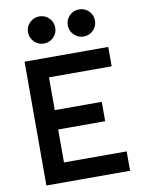

<svg xmlns="http://www.w3.org/2000/svg" viewBox="-99 -992 784 1059"><g transform="rotate(-10 293.0 -462.5)"><path d="M73.2 0V-693.4H542V-585H190.9V-401.4H454.1V-293H190.9V-108.4H542V0ZM196.3 -773.4Q165 -773.4 142.6 -795.7Q120.1 -817.9 120.1 -849.6Q120.1 -881.3 142.6 -903.3Q165 -925.3 196.3 -925.3Q228 -925.3 250.2 -903.3Q272.5 -881.3 272.5 -849.6Q272.5 -817.9 250.2 -795.7Q228 -773.4 196.3 -773.4ZM418.9 -773.4Q387.7 -773.4 365.2 -795.7Q342.8 -817.9 342.8 -849.6Q342.8 -881.3 365.2 -903.3Q387.7 -925.3 418.9 -925.3Q450.7 -925.3 472.9 -903.3Q495.1 -881.3 495.1 -849.6Q495.1 -817.9 472.9 -795.7Q450.7 -773.4 418.9 -773.4Z"/></g></svg>

Font: CaskaydiaCove NFP SemiBold
Style: Regular
Weight: 600
Designer: Aaron Bell
Foundry: Saja Typeworks
Version: Version 2111.001; VTT 6.35;Nerd Fonts 3.1.1